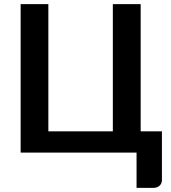

<svg xmlns="http://www.w3.org/2000/svg" viewBox="-20 -743 834 935"><path d="M768.5 -103.5V133.5Q768.5 151 756.8 161.5Q745 172 726 172H645V0H80.5V-723H215.5V-103.5H529.5V-723H665V-103.5Z"/></svg>

Font: Lato 2
Style: Bold
Weight: 700
Designer: Lukasz Dziedzic with Adam Twardoch and Botio Nikoltchev
Foundry: tyPoland Lukasz Dziedzic
Version: Version 2.015; 2015-08-06; http://www.latofonts.com/